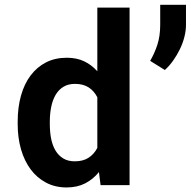

<svg xmlns="http://www.w3.org/2000/svg" viewBox="-20 -782 806 811"><path d="M54.7 -268.1Q54.7 -328.1 68.6 -377.9Q82.5 -427.7 109.4 -463.4Q136.2 -499 174.6 -518.6Q212.9 -538.1 262.2 -538.1Q303.7 -538.1 335.2 -523.2Q366.7 -508.3 391.1 -481V-750H527.3V0H404.8L397.9 -55.2Q373 -24.4 339.4 -7.3Q305.7 9.8 261.2 9.8Q212.9 9.8 174.6 -10.5Q136.2 -30.8 109.6 -66.4Q83 -102.1 68.8 -151.1Q54.7 -200.2 54.7 -257.8ZM190.4 -257.8Q190.4 -224.6 196 -196Q201.7 -167.5 214.4 -146.2Q227.1 -125 247.1 -112.8Q267.1 -100.6 295.9 -100.6Q331.1 -100.6 354.2 -115.7Q377.4 -130.9 391.1 -157.2V-371.1Q377.4 -397.9 354.5 -412.8Q331.5 -427.7 296.9 -427.7Q268.1 -427.7 247.8 -415.3Q227.5 -402.8 214.8 -381.1Q202.1 -359.4 196.3 -330.3Q190.4 -301.3 190.4 -268.1ZM765.6 -677.2Q765.6 -652.3 758.8 -625.7Q752 -599.1 739.7 -574Q727.5 -548.8 711.4 -526.1Q695.3 -503.4 676.3 -486.3L614.3 -524.9Q632.8 -556.6 644.8 -593.3Q656.7 -629.9 656.7 -677.2V-761.7H765.6Z"/></svg>

Font: Roboto Mono
Style: Bold
Weight: 700
Designer: Google
Version: Version 2.000985; 2015; ttfautohint (v1.3)